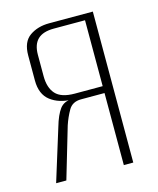

<svg xmlns="http://www.w3.org/2000/svg" viewBox="-94 -659 599 726"><g transform="rotate(-15 205.5 -295.5)"><path d="M338 0H301V-282H209Q175 -282 160 -256Q145 -230 135 -200L76 0H36L99 -203Q112 -248 128.5 -270Q145 -292 177 -292V-290Q125 -291 92 -316.5Q59 -342 59 -396V-494Q59 -547 90.5 -569Q122 -591 167 -591H338ZM301 -309V-567H179Q136 -567 115.5 -547Q95 -527 95 -487V-403Q95 -358 117 -333.5Q139 -309 192 -309Z"/></g></svg>

Font: Alumni Sans ExtraLight
Style: Regular
Weight: 250
Version: Version 1.018